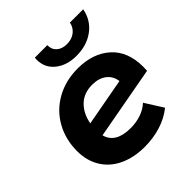

<svg xmlns="http://www.w3.org/2000/svg" viewBox="-205 -888 1033 1033"><g transform="rotate(-45 311.5 -371.0)"><path d="M603 -303Q603 -283 602 -273L187 -197Q208 -117 322 -117Q364 -117 401 -129.5Q438 -142 465 -167L530 -64Q485 -28 427 -10Q369 8 305 8Q222 8 159.5 -21.5Q97 -51 63.5 -106Q30 -161 30 -233Q30 -322 70 -393.5Q110 -465 182.5 -505.5Q255 -546 347 -546Q462 -546 532.5 -483Q603 -420 603 -303ZM186 -289 458 -339Q452 -382 420.5 -405.5Q389 -429 340 -429Q277 -429 237.5 -391Q198 -353 186 -289ZM224 -735Q224 -745 225 -750H320Q319 -718 340.5 -698.5Q362 -679 399 -679Q436 -679 461 -698.5Q486 -718 492 -750H593Q580 -680 525 -639Q470 -598 390 -598Q318 -598 271 -635.5Q224 -673 224 -735Z"/></g></svg>

Font: Montserrat Alternates
Style: Bold Italic
Weight: 700
Italic angle: -11.3°
Designer: Julieta Ulanovsky
Foundry: Julieta Ulanovsky
Version: Version 7.200